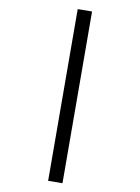

<svg xmlns="http://www.w3.org/2000/svg" viewBox="-123 -818 704 963"><g transform="rotate(-15 228.5 -336.0)"><path d="M78.6 76.2 12.2 45.9 378.4 -747.6 444.8 -717.3Z"/></g></svg>

Font: Eligible
Style: Regular
Weight: 500
Version: Version 1.1